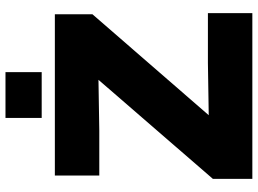

<svg xmlns="http://www.w3.org/2000/svg" viewBox="-140 -800 940 700"><g transform="rotate(-90 330.0 -450.0)"><path d="M28 0H632V-162H451L260 -159L628 -583V-720H40V-558H204L389 -561L28 -144ZM250 -768H417V-900H250Z"/></g></svg>

Font: Aspekta 800
Style: Regular
Weight: 800
Designer: Ivo Dolenc
Version: Version 2.000